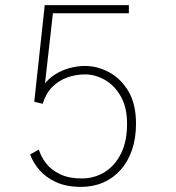

<svg xmlns="http://www.w3.org/2000/svg" viewBox="-20 -720 690 751"><path d="M297 11Q240 11 199.5 -7.5Q159 -26 134 -55.2Q109 -84.5 98 -116L132 -135Q140 -107.5 160 -81.5Q180 -55.5 214.5 -38.8Q249 -22 300 -22Q348.5 -22 388.8 -46.5Q429 -71 453 -118.8Q477 -166.5 477 -236Q477 -300 452.5 -343Q428 -386 390.2 -407.5Q352.5 -429 313 -429Q276.5 -429 243 -417Q209.5 -405 184.2 -379.5Q159 -354 147 -314L127 -331Q133 -362 150.5 -386.5Q168 -411 193.8 -427.8Q219.5 -444.5 250.2 -453.2Q281 -462 313 -462Q360.5 -462 406.2 -437.8Q452 -413.5 482 -363.5Q512 -313.5 512 -236Q512 -179.5 496.5 -134Q481 -88.5 452.2 -56Q423.5 -23.5 384 -6.2Q344.5 11 297 11ZM147 -314 114 -322 155 -700H484V-668H187Z"/></svg>

Font: Trispace Thin
Style: Regular
Weight: 100
Designer: Tyler Finck
Foundry: Etcetera Type Company
Version: Version 1.210